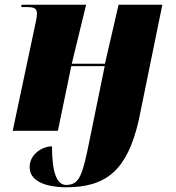

<svg xmlns="http://www.w3.org/2000/svg" viewBox="-20 -556 748 816"><path d="M261 240C436 240 521 163 569 -42L670 -536H484L426 -285H285L346 -536H72L70 -526H95C133 -526 137 -515 137 -497C137 -483 132 -462 125 -429L34 0H226L283 -275H425L361 38C331 187 319 230 261 230C220 230 201 173 201 66C160 66 106 99 106 154C106 238 236 240 261 240Z"/></svg>

Font: Noto Serif Display Black
Style: Italic
Weight: 900
Italic angle: -12°
Designer: Monotype Design Team
Foundry: Monotype Imaging Inc.
Version: Version 2.009